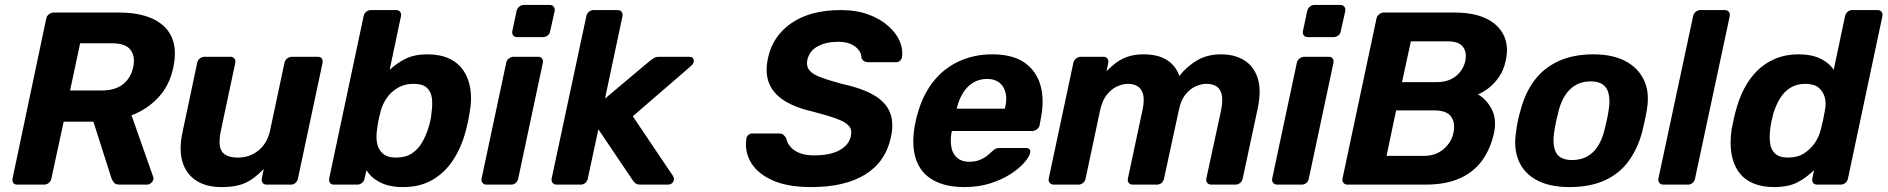

<svg xmlns="http://www.w3.org/2000/svg" viewBox="-20 -751 7678 781"><path d="M50 0Q39 0 34 -7Q29 -14 31 -25L168 -675Q170 -686 179 -693Q188 -700 199 -700H464Q589 -700 648.5 -642.5Q708 -585 685 -477Q670 -404 624.5 -355Q579 -306 515 -282L603 -32Q604 -29 604.5 -27Q605 -25 604 -21Q602 -13 594.5 -6.5Q587 0 578 0H467Q449 0 442.5 -9.5Q436 -19 433 -27L360 -256H239L189 -25Q187 -14 178.5 -7Q170 0 159 0ZM265 -383H394Q448 -383 480 -408Q512 -433 522 -478Q531 -523 510.5 -549Q490 -575 435 -575H306Z M881 10Q819 10 778 -16.5Q737 -43 722 -93.5Q707 -144 723 -216L782 -495Q784 -506 792.5 -513Q801 -520 812 -520H918Q928 -520 933.5 -513Q939 -506 937 -495L879 -222Q871 -185 874 -160Q877 -135 895 -122.5Q913 -110 948 -110Q996 -110 1032 -139.5Q1068 -169 1079 -222L1137 -495Q1139 -506 1148 -513Q1157 -520 1167 -520H1273Q1284 -520 1289 -513Q1294 -506 1292 -495L1192 -25Q1190 -14 1182 -7Q1174 0 1163 0H1065Q1054 0 1048.5 -7Q1043 -14 1045 -25L1053 -64Q1031 -41 1007.5 -24Q984 -7 954.5 1.5Q925 10 881 10Z M1620 10Q1563 10 1525.5 -9.5Q1488 -29 1471 -59L1463 -25Q1461 -14 1452.5 -7Q1444 0 1434 0H1338Q1328 0 1322.5 -7Q1317 -14 1319 -25L1459 -685Q1461 -696 1469.5 -703Q1478 -710 1489 -710H1592Q1602 -710 1607.5 -703Q1613 -696 1611 -685L1565 -467Q1595 -495 1631 -512.5Q1667 -530 1718 -530Q1770 -530 1806.5 -513Q1843 -496 1864.5 -465Q1886 -434 1893 -391Q1900 -348 1891 -297Q1888 -278 1884.5 -260.5Q1881 -243 1876 -224Q1858 -153 1823.5 -100.5Q1789 -48 1738.5 -19Q1688 10 1620 10ZM1592 -110Q1629 -110 1654.5 -126.5Q1680 -143 1696 -170Q1712 -197 1722 -229Q1727 -244 1730.5 -260Q1734 -276 1735 -291Q1740 -323 1737 -350Q1734 -377 1717 -393.5Q1700 -410 1661 -410Q1626 -410 1598.5 -394Q1571 -378 1554 -353.5Q1537 -329 1529 -301Q1524 -283 1520 -264Q1516 -245 1514 -226Q1509 -196 1513.5 -170Q1518 -144 1536.5 -127Q1555 -110 1592 -110Z M1959 0Q1949 0 1943 -7Q1937 -14 1939 -25L2039 -495Q2041 -506 2050 -513Q2059 -520 2069 -520H2169Q2180 -520 2185 -513Q2190 -506 2188 -495L2088 -25Q2086 -14 2078 -7Q2070 0 2059 0ZM2084 -600Q2073 -600 2067.5 -607Q2062 -614 2064 -625L2081 -705Q2083 -716 2091.5 -723.5Q2100 -731 2111 -731H2216Q2227 -731 2232.5 -723.5Q2238 -716 2236 -705L2218 -625Q2217 -614 2208 -607Q2199 -600 2189 -600Z M2244 0Q2234 0 2228 -7Q2222 -14 2224 -25L2365 -685Q2367 -696 2375.5 -703Q2384 -710 2394 -710H2492Q2503 -710 2508.5 -703Q2514 -696 2512 -685L2441 -350L2623 -503Q2632 -510 2640 -515Q2648 -520 2662 -520H2784Q2800 -520 2802 -506.5Q2804 -493 2789 -481L2554 -278L2717 -36Q2725 -24 2718.5 -12Q2712 0 2696 0H2586Q2572 0 2565.5 -5Q2559 -10 2555 -16L2414 -225L2371 -25Q2369 -14 2361 -7Q2353 0 2342 0Z M3280 10Q3184 10 3122.5 -17.5Q3061 -45 3034.5 -90.5Q3008 -136 3016 -187Q3017 -195 3023.5 -201.5Q3030 -208 3039 -208H3148Q3161 -208 3167 -202.5Q3173 -197 3178 -189Q3181 -172 3193.5 -156Q3206 -140 3230 -129.5Q3254 -119 3291 -119Q3357 -119 3395 -140Q3433 -161 3441 -197Q3447 -223 3433 -239Q3419 -255 3383.5 -268Q3348 -281 3290 -296Q3218 -312 3172 -340.5Q3126 -369 3108.5 -412Q3091 -455 3104 -515Q3123 -605 3200 -657.5Q3277 -710 3400 -710Q3464 -710 3512.5 -692Q3561 -674 3593.5 -645Q3626 -616 3640 -583Q3654 -550 3649 -519Q3648 -511 3641.5 -504.5Q3635 -498 3626 -498H3512Q3502 -498 3495 -502Q3488 -506 3484 -516Q3484 -542 3458.5 -561.5Q3433 -581 3390 -581Q3341 -581 3307 -563Q3273 -545 3264 -508Q3259 -484 3270.5 -467.5Q3282 -451 3313.5 -438.5Q3345 -426 3400 -411Q3484 -393 3533 -365Q3582 -337 3599.5 -295Q3617 -253 3604 -193Q3583 -93 3500 -41.5Q3417 10 3280 10Z M3902 10Q3826 10 3775.5 -18.5Q3725 -47 3706 -103Q3687 -159 3701 -240Q3703 -248 3705.5 -261.5Q3708 -275 3711 -283Q3731 -360 3773.5 -415.5Q3816 -471 3878.5 -500.5Q3941 -530 4016 -530Q4100 -530 4148.5 -495.5Q4197 -461 4213 -401.5Q4229 -342 4213 -265L4209 -242Q4207 -232 4198 -225Q4189 -218 4178 -218H3852Q3852 -217 3851.5 -214.5Q3851 -212 3850 -210Q3845 -178 3850 -151.5Q3855 -125 3873.5 -109Q3892 -93 3922 -93Q3946 -93 3964 -100Q3982 -107 3994.5 -117Q4007 -127 4014 -134Q4025 -144 4031 -146.5Q4037 -149 4049 -149H4153Q4163 -149 4168 -143.5Q4173 -138 4170 -128Q4166 -112 4145.5 -88.5Q4125 -65 4090 -42.5Q4055 -20 4007.5 -5Q3960 10 3902 10ZM3872 -309H4068V-311Q4077 -347 4070.5 -373.5Q4064 -400 4045 -415Q4026 -430 3995 -430Q3964 -430 3939 -415Q3914 -400 3897.5 -373.5Q3881 -347 3872 -311Z M4266 0Q4256 0 4250 -7Q4244 -14 4246 -25L4346 -495Q4348 -506 4357 -513Q4366 -520 4376 -520H4469Q4479 -520 4484.5 -513Q4490 -506 4488 -495L4481 -461Q4499 -480 4519.5 -495.5Q4540 -511 4567.5 -520.5Q4595 -530 4632 -530Q4690 -530 4726.5 -507Q4763 -484 4777 -442Q4808 -481 4849.5 -505.5Q4891 -530 4947 -530Q5001 -530 5040 -506.5Q5079 -483 5095.5 -434.5Q5112 -386 5096 -310L5035 -25Q5033 -14 5024.5 -7Q5016 0 5006 0H4907Q4897 0 4891 -7Q4885 -14 4887 -25L4947 -302Q4955 -343 4949.5 -366.5Q4944 -390 4928 -400Q4912 -410 4887 -410Q4867 -410 4844 -400Q4821 -390 4802 -366.5Q4783 -343 4775 -302L4715 -25Q4713 -14 4705 -7Q4697 0 4686 0H4588Q4577 0 4571.5 -7Q4566 -14 4568 -25L4627 -302Q4636 -343 4630 -366.5Q4624 -390 4607.5 -400Q4591 -410 4568 -410Q4547 -410 4524 -399.5Q4501 -389 4482.5 -366Q4464 -343 4455 -303L4396 -25Q4394 -14 4385.5 -7Q4377 0 4367 0Z M5175 0Q5165 0 5159 -7Q5153 -14 5155 -25L5255 -495Q5257 -506 5266 -513Q5275 -520 5285 -520H5385Q5396 -520 5401 -513Q5406 -506 5404 -495L5304 -25Q5302 -14 5294 -7Q5286 0 5275 0ZM5300 -600Q5289 -600 5283.5 -607Q5278 -614 5280 -625L5297 -705Q5299 -716 5307.5 -723.5Q5316 -731 5327 -731H5432Q5443 -731 5448.5 -723.5Q5454 -716 5452 -705L5434 -625Q5433 -614 5424 -607Q5415 -600 5405 -600Z M5461 0Q5451 0 5445 -7Q5439 -14 5441 -25L5579 -675Q5581 -686 5590 -693Q5599 -700 5609 -700H5896Q5974 -700 6024.5 -676Q6075 -652 6096.5 -608Q6118 -564 6105 -505Q6097 -466 6077.5 -438Q6058 -410 6035 -392.5Q6012 -375 5992 -367Q6027 -347 6048 -306.5Q6069 -266 6057 -209Q6043 -146 6009.5 -99Q5976 -52 5919 -26Q5862 0 5778 0ZM5620 -117H5773Q5820 -117 5852 -144.5Q5884 -172 5892 -210Q5901 -249 5883.5 -275.5Q5866 -302 5813 -302H5659ZM5683 -417H5825Q5871 -417 5901 -440.5Q5931 -464 5940 -501Q5948 -538 5931 -560.5Q5914 -583 5868 -583H5719Z M6363 10Q6285 10 6232.5 -17.5Q6180 -45 6158 -96Q6136 -147 6147 -215Q6149 -235 6154.5 -260.5Q6160 -286 6166 -305Q6184 -374 6222 -424.5Q6260 -475 6320 -502.5Q6380 -530 6462 -530Q6539 -530 6591.5 -502.5Q6644 -475 6667.5 -424.5Q6691 -374 6679 -305Q6676 -286 6670.5 -260.5Q6665 -235 6660 -215Q6642 -147 6605 -96Q6568 -45 6508 -17.5Q6448 10 6363 10ZM6375 -100Q6425 -100 6458 -130.5Q6491 -161 6506 -220Q6510 -235 6515.5 -260Q6521 -285 6523 -300Q6533 -358 6516 -389Q6499 -420 6450 -420Q6401 -420 6368 -389Q6335 -358 6320 -300Q6316 -285 6310.5 -260Q6305 -235 6303 -220Q6293 -161 6309.5 -130.5Q6326 -100 6375 -100Z M6746 0Q6736 0 6730 -7Q6724 -14 6726 -25L6867 -685Q6869 -696 6877.5 -703Q6886 -710 6896 -710H6996Q7007 -710 7012.5 -703Q7018 -696 7016 -685L6875 -25Q6873 -14 6865 -7Q6857 0 6846 0Z M7196 10Q7146 10 7109 -6.5Q7072 -23 7050.5 -54.5Q7029 -86 7022.5 -129.5Q7016 -173 7024 -226Q7028 -245 7031 -260.5Q7034 -276 7039 -294Q7052 -346 7074 -389Q7096 -432 7128 -463.5Q7160 -495 7202 -512.5Q7244 -530 7295 -530Q7349 -530 7385 -512.5Q7421 -495 7439 -467L7485 -685Q7487 -696 7495.5 -703Q7504 -710 7514 -710H7617Q7628 -710 7633.5 -703Q7639 -696 7637 -685L7497 -25Q7495 -14 7486.5 -7Q7478 0 7467 0H7372Q7361 0 7355.5 -7Q7350 -14 7352 -25L7359 -59Q7329 -29 7292 -9.5Q7255 10 7196 10ZM7253 -110Q7291 -110 7318 -127Q7345 -144 7362.5 -170Q7380 -196 7387 -226Q7392 -245 7396 -264Q7400 -283 7403 -301Q7409 -329 7403 -353.5Q7397 -378 7378 -394Q7359 -410 7323 -410Q7288 -410 7262 -393.5Q7236 -377 7220 -350Q7204 -323 7194 -291Q7190 -276 7186.5 -260Q7183 -244 7181 -229Q7177 -197 7180 -170Q7183 -143 7200.5 -126.5Q7218 -110 7253 -110Z"/></svg>

Font: Rubik SemiBold
Style: Italic
Weight: 600
Italic angle: -12°
Designer: Hubert and Fischer
Foundry: Hubert and Fischer
Version: Version 2.300;gftools[0.9.30]